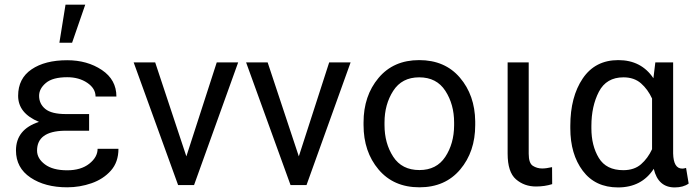

<svg xmlns="http://www.w3.org/2000/svg" viewBox="-20 -797 2993 827"><path d="M363.8 -305.7V-233.9H256.8Q139.6 -231.4 139.6 -148.4Q139.6 -114.3 173.6 -88.9Q207.5 -63.5 269.5 -63.5Q328.6 -63.5 364.5 -91.8Q400.4 -120.1 400.4 -156.2H490.2Q490.2 -98.6 457.5 -62Q424.8 -25.4 374.3 -7.8Q323.7 9.8 269.5 9.8Q173.8 9.8 111.3 -32.2Q48.8 -74.2 48.8 -148.9Q48.8 -239.7 147.9 -272Q58.1 -309.1 58.1 -384.3Q58.1 -459 116 -498.3Q173.8 -537.6 269.5 -537.6Q356 -537.6 418.7 -495.6Q481.4 -453.6 481.4 -381.3H391.6Q391.6 -416 356 -440.2Q320.3 -464.4 269.5 -464.4Q207 -464.4 177.7 -439.7Q148.4 -415 148.4 -384.3Q148.4 -349.6 175.3 -327.6Q202.1 -305.7 263.7 -305.7ZM235.8 -612.8 262.2 -776.9H347.2L290.5 -612.8Z M1005.9 -528.3 815.9 0H747.1L555.7 -528.3H648.4L782.7 -123.5L913.6 -528.3Z M1490.2 -528.3 1300.3 0H1231.4L1040 -528.3H1132.8L1267.1 -123.5L1397.9 -528.3Z M1545.9 -269.5Q1545.9 -384.3 1610.4 -461.2Q1674.8 -538.1 1785.6 -538.1Q1896.5 -538.1 1960.9 -462.6Q2025.4 -387.2 2026.9 -274.4V-258.3Q2026.9 -143.6 1962.2 -66.9Q1897.5 9.8 1786.6 9.8Q1675.3 9.8 1610.6 -66.9Q1545.9 -143.6 1545.9 -258.3ZM1636.2 -258.3Q1636.2 -179.7 1673.6 -122.1Q1710.9 -64.5 1786.6 -64.5Q1860.4 -64.5 1897.9 -121.3Q1935.5 -178.2 1936 -256.8V-269.5Q1936 -347.2 1898.4 -405.5Q1860.8 -463.9 1785.6 -463.9Q1710.9 -463.9 1673.6 -405.5Q1636.2 -347.2 1636.2 -269.5Z M2166.5 -528.3H2257.3V-134.8Q2257.3 -94.2 2275.1 -82.8Q2293 -71.3 2315.4 -71.3Q2332.5 -71.3 2357.9 -77.1L2358.4 -3.9Q2326.2 6.3 2288.6 6.3Q2238.3 6.3 2202.4 -24.7Q2166.5 -55.7 2166.5 -135.3Z M2946.3 -6.3Q2922.9 10.3 2886.2 10.3Q2814.9 10.3 2795.9 -69.8Q2743.7 10.3 2642.1 10.3Q2543.9 10.3 2490.2 -61.3Q2436.5 -132.8 2436.5 -244.6V-254.9Q2436.5 -379.9 2490 -459Q2543.5 -538.1 2643.1 -538.1Q2742.2 -538.1 2794.4 -460L2802.7 -528.3H2879.4V-136.2Q2880.9 -70.8 2918.5 -70.8Q2926.3 -70.8 2935.1 -73.7ZM2527.3 -244.6Q2527.3 -169.4 2559.3 -116.7Q2591.3 -64 2664.6 -64Q2711.9 -64 2741.2 -89.6Q2770.5 -115.2 2788.6 -154.3V-372.6Q2770.5 -412.1 2741 -438Q2711.4 -463.9 2665.5 -463.9Q2591.8 -463.9 2559.6 -401.9Q2527.3 -339.8 2527.3 -254.4Z"/></svg>

Font: Roboto21382017
Style: Regular
Weight: 400
Designer: Christian Robertson
Foundry: Google
Version: Version 2.138; 2017